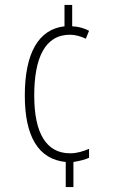

<svg xmlns="http://www.w3.org/2000/svg" viewBox="-20 -744 455 774"><path d="M271 -638V-724H240V-638C135 -626 80 -529 80 -359C80 -195 134 -102 245 -91V10H276V-91C302 -95 324 -101 339 -108V-144C315 -134 291 -126 263 -126C167 -126 118 -206 118 -359C118 -508 160 -604 262 -604C282 -604 305 -598 326 -588L339 -620C320 -630 297 -637 271 -638Z"/></svg>

Font: Noto Sans Thai ExtCond ExtLt
Style: Regular
Weight: 200
Width: 2
Designer: Monotype Design Team
Foundry: Monotype Imaging Inc.
Version: Version 2.002